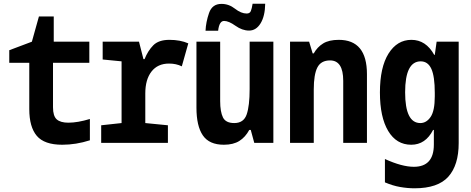

<svg xmlns="http://www.w3.org/2000/svg" viewBox="-20 -771 2540 1036"><path d="M465 -14V-129Q399 -109 349 -109Q306 -109 286 -127Q266 -145 266 -192V-432H462V-546H270V-682H190L152 -546L30 -500V-432H138V-182Q138 -86 178.5 -38Q219 10 316 10Q390 10 465 -14Z M886 0V-95L764 -107V-267Q764 -342 797.5 -385Q831 -428 892 -428Q931 -428 961 -413L996 -537Q953 -556 894 -556Q836 -556 807 -526.5Q778 -497 760 -452H754L730 -546H534V-450L636 -440V-107L526 -95V0Z M1157 -605Q1163 -658 1189 -658Q1214 -658 1250.5 -632Q1287 -606 1324 -606Q1362 -606 1386 -645Q1410 -684 1411 -751H1343Q1339 -725 1333.5 -711.5Q1328 -698 1311 -698Q1281 -698 1248 -724Q1215 -750 1175 -750Q1125 -750 1108 -701Q1091 -652 1089 -605ZM1325 -70H1333L1352 0H1455V-546H1327V-290Q1327 -200 1311 -153.5Q1295 -107 1244 -107Q1198 -107 1183 -137.5Q1168 -168 1168 -226V-546H1040V-190Q1040 -91 1074.5 -40.5Q1109 10 1188 10Q1239 10 1271.5 -10.5Q1304 -31 1325 -70Z M1673 0V-288Q1673 -369 1692.5 -407Q1712 -445 1761 -445Q1832 -445 1832 -335V0H1960V-371Q1960 -556 1808 -556Q1755 -556 1723.5 -536.5Q1692 -517 1673 -483H1667L1648 -546H1545V0Z M2166 -273Q2166 -440 2250 -440Q2289 -440 2307.5 -399.5Q2326 -359 2326 -270V-251Q2326 -173 2303.5 -140Q2281 -107 2248 -107Q2166 -107 2166 -273ZM2217 245Q2343 245 2399 182.5Q2455 120 2455 1V-546H2336L2326 -475H2323Q2278 -556 2200 -556Q2123 -556 2076.5 -482Q2030 -408 2030 -272Q2030 -139 2074.5 -64.5Q2119 10 2199 10Q2276 10 2317 -70H2321V9Q2321 129 2213 129Q2149 129 2057 87V213Q2099 231 2139 238Q2179 245 2217 245Z"/></svg>

Font: Noto Sans Mono UI Condensed
Style: Bold
Weight: 700
Width: 3
Designer: Monotype Design team
Foundry: Monotype Imaging Inc.
Version: 1.000